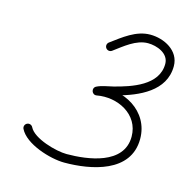

<svg xmlns="http://www.w3.org/2000/svg" viewBox="-89 -649 766 758"><g transform="rotate(15 294.0 -270.0)"><path d="M305.3 -457.9C305.3 -457.9 305.3 -457.9 305.3 -457.9C342.8 -485.3 386.3 -523.5 435 -523.5C471.2 -523.5 521.5 -505.3 521.5 -462C521.5 -373.9 417 -341 347.5 -323.1C327.3 -318 299.7 -314.4 280.8 -304.5C272.1 -299.9 270 -290.8 272.6 -283.3C275.2 -275.8 282.5 -270 292.2 -271.8C374.4 -287.1 467.5 -241.6 467.5 -150C467.5 -36.1 323.2 -17.5 237 -17.5C194.4 -17.5 98.9 -43.4 78.7 -84.7C74.5 -93.4 64 -97 55.3 -92.7C46.6 -88.5 43 -78 47.3 -69.3C74.1 -14.3 179.8 17.5 237 17.5C345.2 17.5 502.5 -12.1 502.5 -150C502.5 -264 389.5 -325.5 285.8 -306.2C276 -304.4 274.5 -293.9 277.6 -285C280.7 -276.2 288.4 -268.9 297.2 -273.5C316.4 -283.7 349.4 -287.3 369.3 -292.7C453.4 -315.5 556.5 -359.2 556.5 -462C556.5 -526 491.4 -558.5 435 -558.5C377.1 -558.5 329 -518.6 284.7 -486.1C276.9 -480.4 275.2 -469.5 280.9 -461.7C286.6 -453.9 297.5 -452.2 305.3 -457.9Z"/></g></svg>

Font: FRB American Cursive Guidelines
Style: Italic
Weight: 400
Italic angle: -25°
Version: Version 2.0;Modular Font Editor K font №1